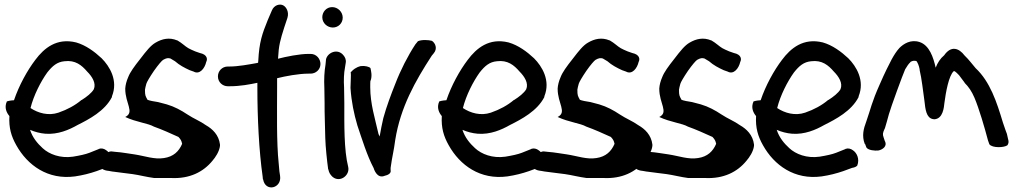

<svg xmlns="http://www.w3.org/2000/svg" viewBox="-20 -740 4422 837"><path d="M468 -320C496 -389 458 -451 423 -486C392 -515 354 -543 312 -555C227 -576 172 -530 134 -479C99 -433 63 -368 41 -303C23 -302 13 -299 10 -298C-3 -270 10 -247 21 -234C18 -183 29 -146 51 -107C100 -19 189 45 307 29C341 24 372 16 401 6L439 -8C453 -10 459 -15 462 -18C474 -48 459 -75 443 -85C434 -92 422 -95 411 -91L410 -90L370 -74C352 -67 328 -62 298 -57C242 -49 194 -68 166 -94C143 -115 122 -140 111 -174C132 -165 154 -159 178 -157C233 -153 281 -174 318 -195C368 -220 437 -256 468 -317ZM113 -269C127 -325 158 -385 186 -424C209 -453 229 -470 261 -473C308 -479 336 -456 360 -428C382 -406 400 -377 389 -351C380 -335 357 -317 336 -304H335C308 -281 273 -262 235 -249C191 -234 146 -247 113 -269Z M726 36C806 40 866 10 906 -39C919 -54 936 -79 939 -104V-110C934 -152 906 -178 878 -194C853 -212 824 -223 797 -241C770 -259 741 -275 707 -285L669 -295C653 -297 629 -302 623 -305C614 -322 612 -323 612 -349C613 -356 615 -364 618 -375C620 -382 632 -403 651 -431C670 -458 685 -475 691 -479C705 -487 713 -488 723 -485L743 -473C762 -456 785 -444 807 -434L824 -428C851 -413 873 -443 879 -470C885 -481 885 -502 851 -509L831 -516C819 -521 808 -526 801 -530C787 -538 774 -552 753 -564H752C718 -578 687 -571 658 -554C637 -542 618 -518 592 -484C565 -450 547 -425 539 -404C531 -386 527 -369 526 -354V-353C526 -288 568 -251 526 -230C575 -207 625 -203 651 -188C685 -176 725 -158 758 -143C768 -132 771 -127 774 -113C760 -80 736 -57 695 -51C653 -44 612 -60 566 -67C542 -70 513 -76 483 -78L465 -80C460 -81 442 -74 436 -67C414 -50 416 -20 427 -3C433 1 442 4 454 5L471 8H472C499 11 529 16 558 19C587 23 620 32 652 36Z M1325 -419H1334C1356 -419 1377 -436 1377 -461C1377 -483 1360 -505 1334 -505H1325C1285 -505 1227 -493 1192 -484C1195 -543 1202 -566 1219 -620L1233 -662C1241 -688 1228 -710 1214 -717C1200 -724 1175 -719 1165 -694L1147 -652C1123 -593 1110 -556 1106 -476C1106 -474 1105 -470 1105 -466C1103 -466 1101 -466 1099 -465C1065 -459 1018 -450 980 -450H973C948 -450 930 -430 930 -407C930 -382 950 -364 973 -364H981C1028 -364 1068 -372 1102 -379V-356C1102 -227 1109 -82 1125 30L1126 41L1127 42C1137 99 1209 81 1201 27C1198 12 1198 6 1195 -27C1185 -121 1188 -252 1188 -362V-399C1224 -408 1282 -419 1325 -419Z M1431 -620C1455 -620 1474 -639 1474 -663C1474 -688 1453 -709 1428 -709C1402 -709 1385 -687 1385 -665C1385 -639 1407 -620 1431 -620ZM1395 -291C1395 -268 1395 -243 1396 -217L1398 -138C1399 -100 1406 -35 1410 -7V-5C1412 0 1412 1 1414 8C1417 18 1426 28 1431 32C1463 57 1506 24 1498 -12C1479 -87 1481 -199 1481 -291C1481 -315 1480 -337 1480 -357V-358C1478 -390 1479 -421 1484 -446L1487 -465C1490 -479 1484 -491 1478 -498C1452 -532 1406 -510 1401 -480V-479L1399 -458C1394 -429 1392 -394 1394 -356C1394 -336 1395 -314 1395 -291Z M1508 -359V-356C1512 -296 1523 -244 1538 -193C1559 -131 1580 -62 1609 -7C1609 -7 1622 42 1658 26C1668 24 1686 17 1683 3V2C1683 1 1682 -6 1684 -16C1689 -54 1697 -83 1703 -130C1726 -273 1790 -386 1862 -497L1871 -508C1888 -528 1878 -552 1863 -562C1848 -566 1819 -568 1801 -560V-559L1791 -547C1758 -497 1726 -434 1703 -374C1685 -329 1665 -276 1651 -225C1645 -200 1640 -173 1635 -145C1634 -148 1632 -152 1630 -156C1615 -223 1594 -287 1594 -360C1594 -372 1594 -384 1595 -394V-386C1604 -410 1597 -433 1595 -443C1590 -449 1572 -454 1553 -452C1531 -447 1518 -434 1516 -432L1508 -424L1509 -427C1511 -409 1508 -384 1508 -359Z M2353 -320C2381 -389 2343 -451 2308 -486C2277 -515 2239 -543 2197 -555C2112 -576 2057 -530 2019 -479C1984 -433 1948 -368 1926 -303C1908 -302 1898 -299 1895 -298C1882 -270 1895 -247 1906 -234C1903 -183 1914 -146 1936 -107C1985 -19 2074 45 2192 29C2226 24 2257 16 2286 6L2324 -8C2338 -10 2344 -15 2347 -18C2359 -48 2344 -75 2328 -85C2319 -92 2307 -95 2296 -91L2295 -90L2255 -74C2237 -67 2213 -62 2183 -57C2127 -49 2079 -68 2051 -94C2028 -115 2007 -140 1996 -174C2017 -165 2039 -159 2063 -157C2118 -153 2166 -174 2203 -195C2253 -220 2322 -256 2353 -317ZM1998 -269C2012 -325 2043 -385 2071 -424C2094 -453 2114 -470 2146 -473C2193 -479 2221 -456 2245 -428C2267 -406 2285 -377 2274 -351C2265 -335 2242 -317 2221 -304H2220C2193 -281 2158 -262 2120 -249C2076 -234 2031 -247 1998 -269Z M2611 36C2691 40 2751 10 2791 -39C2804 -54 2821 -79 2824 -104V-110C2819 -152 2791 -178 2763 -194C2738 -212 2709 -223 2682 -241C2655 -259 2626 -275 2592 -285L2554 -295C2538 -297 2514 -302 2508 -305C2499 -322 2497 -323 2497 -349C2498 -356 2500 -364 2503 -375C2505 -382 2517 -403 2536 -431C2555 -458 2570 -475 2576 -479C2590 -487 2598 -488 2608 -485L2628 -473C2647 -456 2670 -444 2692 -434L2709 -428C2736 -413 2758 -443 2764 -470C2770 -481 2770 -502 2736 -509L2716 -516C2704 -521 2693 -526 2686 -530C2672 -538 2659 -552 2638 -564H2637C2603 -578 2572 -571 2543 -554C2522 -542 2503 -518 2477 -484C2450 -450 2432 -425 2424 -404C2416 -386 2412 -369 2411 -354V-353C2411 -288 2453 -251 2411 -230C2460 -207 2510 -203 2536 -188C2570 -176 2610 -158 2643 -143C2653 -132 2656 -127 2659 -113C2645 -80 2621 -57 2580 -51C2538 -44 2497 -60 2451 -67C2427 -70 2398 -76 2368 -78L2350 -80C2345 -81 2327 -74 2321 -67C2299 -50 2301 -20 2312 -3C2318 1 2327 4 2339 5L2356 8H2357C2384 11 2414 16 2443 19C2472 23 2505 32 2537 36Z M3054 36C3134 40 3194 10 3234 -39C3247 -54 3264 -79 3267 -104V-110C3262 -152 3234 -178 3206 -194C3181 -212 3152 -223 3125 -241C3098 -259 3069 -275 3035 -285L2997 -295C2981 -297 2957 -302 2951 -305C2942 -322 2940 -323 2940 -349C2941 -356 2943 -364 2946 -375C2948 -382 2960 -403 2979 -431C2998 -458 3013 -475 3019 -479C3033 -487 3041 -488 3051 -485L3071 -473C3090 -456 3113 -444 3135 -434L3152 -428C3179 -413 3201 -443 3207 -470C3213 -481 3213 -502 3179 -509L3159 -516C3147 -521 3136 -526 3129 -530C3115 -538 3102 -552 3081 -564H3080C3046 -578 3015 -571 2986 -554C2965 -542 2946 -518 2920 -484C2893 -450 2875 -425 2867 -404C2859 -386 2855 -369 2854 -354V-353C2854 -288 2896 -251 2854 -230C2903 -207 2953 -203 2979 -188C3013 -176 3053 -158 3086 -143C3096 -132 3099 -127 3102 -113C3088 -80 3064 -57 3023 -51C2981 -44 2940 -60 2894 -67C2870 -70 2841 -76 2811 -78L2793 -80C2788 -81 2770 -74 2764 -67C2742 -50 2744 -20 2755 -3C2761 1 2770 4 2782 5L2799 8H2800C2827 11 2857 16 2886 19C2915 23 2948 32 2980 36Z M3723 -320C3751 -389 3713 -451 3678 -486C3647 -515 3609 -543 3567 -555C3482 -576 3427 -530 3389 -479C3354 -433 3318 -368 3296 -303C3278 -302 3268 -299 3265 -298C3252 -270 3265 -247 3276 -234C3273 -183 3284 -146 3306 -107C3355 -19 3444 45 3562 29C3596 24 3627 16 3656 6L3694 -8C3708 -10 3714 -15 3717 -18C3729 -48 3714 -75 3698 -85C3689 -92 3677 -95 3666 -91L3665 -90L3625 -74C3607 -67 3583 -62 3553 -57C3497 -49 3449 -68 3421 -94C3398 -115 3377 -140 3366 -174C3387 -165 3409 -159 3433 -157C3488 -153 3536 -174 3573 -195C3623 -220 3692 -256 3723 -317ZM3368 -269C3382 -325 3413 -385 3441 -424C3464 -453 3484 -470 3516 -473C3563 -479 3591 -456 3615 -428C3637 -406 3655 -377 3644 -351C3635 -335 3612 -317 3591 -304H3590C3563 -281 3528 -262 3490 -249C3446 -234 3401 -247 3368 -269Z M3989 -435C3998 -398 4004 -342 4010 -300C4014 -263 4018 -227 4046 -221C4048 -221 4051 -220 4053 -220C4091 -222 4095 -272 4097 -291C4103 -337 4116 -411 4138 -430C4140 -431 4145 -429 4161 -412L4185 -380V-379C4203 -361 4216 -342 4228 -314C4248 -267 4272 -185 4287 -128L4293 -111C4306 -94 4358 -96 4372 -107C4377 -115 4378 -123 4375 -132L4370 -154V-155C4366 -165 4360 -182 4352 -206C4325 -296 4296 -384 4233 -443C4218 -460 4205 -479 4185 -498C4160 -531 4126 -542 4096 -499C4079 -485 4067 -466 4059 -445C4049 -489 4032 -543 3988 -557C3950 -569 3919 -549 3901 -531C3889 -518 3878 -501 3867 -481C3855 -458 3837 -423 3815 -372C3780 -294 3776 -266 3756 -209C3745 -180 3736 -148 3750 -112L3751 -113L3757 -97C3765 -85 3793 -82 3810 -84C3827 -88 3850 -102 3837 -126L3832 -141C3827 -155 3828 -160 3837 -180L3838 -181V-182C3843 -199 3849 -219 3855 -242C3863 -271 3916 -416 3926 -438C3934 -452 3942 -463 3948 -468L3949 -470C3954 -473 3957 -474 3962 -475H3968C3969 -475 3972 -474 3975 -474C3981 -466 3986 -454 3989 -438Z"/></svg>

Font: Stray Cat
Style: BlkCn
Weight: 900
Version: Version 1.0